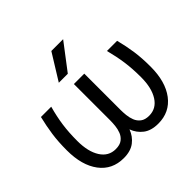

<svg xmlns="http://www.w3.org/2000/svg" viewBox="-184 -955 1162 1162"><g transform="rotate(-45 397.5 -373.5)"><path d="M251 11Q152 11 96 -63.5Q40 -138 40 -266Q40 -340 48.5 -399Q57 -458 72 -520H160Q142 -455 133.5 -395Q125 -335 125 -262Q125 -170 159.5 -116Q194 -62 255 -62Q291 -62 311 -77.5Q331 -93 340 -116Q349 -139 351.5 -164Q354 -189 354 -208V-520H443V-208Q443 -189 445.5 -164Q448 -139 457 -116Q466 -93 486 -77.5Q506 -62 541 -62Q602 -62 636.5 -116Q671 -170 671 -262Q671 -335 662.5 -395Q654 -455 637 -520H724Q740 -458 748.5 -399Q757 -340 757 -266Q757 -138 700.5 -63.5Q644 11 546 11Q486 11 450 -16.5Q414 -44 398 -88Q382 -44 346 -16.5Q310 11 251 11ZM295 -590 399 -758H500L372 -590Z"/></g></svg>

Font: Murecho
Style: Regular
Weight: 400
Designer: Neil Summerour
Foundry: Positype
Version: Version 1.010; ttfautohint (v1.8.3)